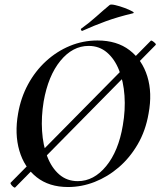

<svg xmlns="http://www.w3.org/2000/svg" viewBox="-20 -815 709 849"><path d="M47 14Q45 16 39 11.5Q33 7 29 1Q25 -5 27 -7L647 -635Q649 -637 655 -633Q661 -629 666 -624Q671 -619 668 -616ZM281 12Q197 12 142 -31.5Q87 -75 65.5 -149Q44 -223 60 -313Q72 -383 104 -442Q136 -501 183.5 -544.5Q231 -588 289 -612Q347 -636 411 -636Q497 -636 553 -593Q609 -550 631.5 -477Q654 -404 637 -313Q624 -237 589 -177Q554 -117 505 -75Q456 -33 398.5 -10.5Q341 12 281 12ZM324 -14Q395 -14 449.5 -80.5Q504 -147 523 -260Q535 -329 530.5 -392Q526 -455 506.5 -504.5Q487 -554 453 -583Q419 -612 372 -612Q301 -612 247 -546Q193 -480 173 -366Q162 -299 166 -236Q170 -173 189 -123Q208 -73 242 -43.5Q276 -14 324 -14ZM345 -679Q341 -677 338.5 -682.5Q336 -688 340 -689Q376 -715 406 -742Q436 -769 465 -793Q470 -797 489.5 -792.5Q509 -788 530.5 -780Q552 -772 564.5 -765Q577 -758 567 -756Q500 -740 448 -721Q396 -702 345 -679Z"/></svg>

Font: Cormorant
Style: Bold Italic
Weight: 700
Italic angle: -10°
Designer: Christian Thalmann (Catharsis Fonts)
Foundry: Catharsis Fonts
Version: Version 4.000